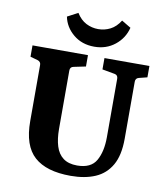

<svg xmlns="http://www.w3.org/2000/svg" viewBox="-86 -836 800 917"><g transform="rotate(10 314.5 -377.5)"><path d="M598 -573V-518L558 -508Q542 -504 542 -487V-210Q542 -130 514.5 -82Q487 -34 437 -12.5Q387 9 318 9Q200 9 141.5 -43.5Q83 -96 83 -215V-487Q83 -503 67 -508L31 -518V-573H300V-518L242 -506Q225 -503 225 -485V-203Q225 -154 236 -118.5Q247 -83 272.5 -64Q298 -45 340 -45Q407 -45 432 -89Q457 -133 457 -203V-486Q457 -504 441 -507L380 -518V-573ZM322 -618Q262 -618 220.5 -652.5Q179 -687 169 -737L220 -764Q240 -732 267.5 -718Q295 -704 326 -704Q357 -704 384.5 -718Q412 -732 432 -764L477 -737Q464 -685 422 -651.5Q380 -618 322 -618Z"/></g></svg>

Font: Yrsa
Style: Regular
Weight: 400
Designer: Anna Giedrys (Yrsa+Rasa design), David Brezina (Yrsa art-direction, Rasa art-direction, design)
Foundry: Rosetta Type Foundry
Version: Version 2.004